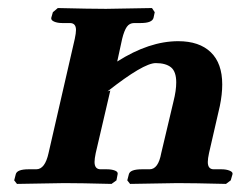

<svg xmlns="http://www.w3.org/2000/svg" viewBox="-20 -454 595 475"><path d="M216.8 -75.2Q213.9 -61.5 213.9 -53.2Q213.9 -35.2 229 -35.2H244.1Q256.3 -35.2 264.4 -32Q272.5 -28.8 271 -22.9L268.1 -7.8L255.9 1Q178.2 -1 139.2 -1L22 1L15.1 -7.8L19 -22.9Q22 -35.2 50.8 -35.2H69.8Q91.3 -35.2 100.1 -75.2L165 -357.9Q168 -372.1 168 -379.9Q168 -397 152.8 -397H133.8Q122.1 -397 113.8 -400.6Q105.5 -404.3 106.9 -410.2L110.8 -423.8L123 -434.1Q204.1 -432.1 242.2 -432.1L356 -434.1L362.8 -423.8L359.9 -410.2Q356.9 -397 328.1 -397H312Q300.3 -397 293.7 -387.5Q287.1 -377.9 282.2 -357.9L270 -301.8Q349.1 -352.1 420.9 -352.1Q473.1 -352.1 501.5 -324.7Q529.8 -297.4 529.8 -245.1Q529.8 -220.7 523.9 -191.9L497.1 -75.2Q494.1 -61.5 494.1 -53.2Q494.1 -35.2 508.8 -35.2H527.8Q540 -35.2 548.3 -31.7Q556.6 -28.3 555.2 -22.9L550.8 -7.8L539.1 1Q458 -1 418.9 -1L301.8 1L294.9 -7.8L298.8 -22.9Q301.8 -35.2 331.1 -35.2H350.1Q371.6 -35.2 378.9 -75.2L409.2 -203.1Q416 -230 416 -250Q416 -276.9 403.1 -287.4Q390.1 -297.9 365.2 -297.9Q335 -297.9 246.1 -228L252.9 -230Z"/></svg>

Font: Linux Libertine
Style: Bold Italic
Weight: 700
Italic angle: -11.5°
Designer: Philipp H. Poll
Foundry: Philipp H. Poll
Version: Version 4.0.5